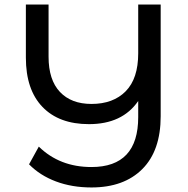

<svg xmlns="http://www.w3.org/2000/svg" viewBox="-20 -720 827 846"><path d="M688 -700V-208Q688 -56 607 25Q526 106 383 106Q297 106 226.5 79.5Q156 53 108 4L151 -74Q243 16 383 16Q589 16 589 -204V-275Q519 -173 372 -173Q240 -173 167 -249Q94 -325 94 -466V-700H194V-470Q194 -368 244 -315Q294 -262 383 -262Q479 -262 534 -318Q589 -374 589 -485V-700Z"/></svg>

Font: Montserrat Alternates Medium
Style: Regular
Weight: 500
Designer: Julieta Ulanovsky
Foundry: Julieta Ulanovsky
Version: Version 7.200